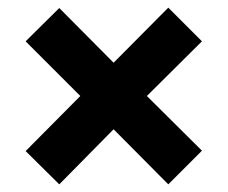

<svg xmlns="http://www.w3.org/2000/svg" viewBox="-20 -503 595 502"><path d="M135 -21 47 -108 190 -252 47 -395 135 -482 277 -339 420 -483 508 -395 364 -252 508 -109 420 -21 277 -165Z"/></svg>

Font: Cairo Play ExtraBold
Style: Regular
Weight: 800
Version: Version 3.119